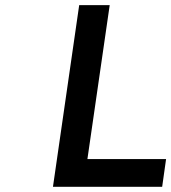

<svg xmlns="http://www.w3.org/2000/svg" viewBox="-20 -720 660 740"><path d="M184.1 0 285.2 -700.2H402.8L316.9 -106.9H620.1L605 0Z"/></svg>

Font: Trueno
Style: Italic
Weight: 400
Designer: Julieta Ulanovsky
Foundry: Julieta Ulanovsky
Version: Version 3.001b | FøM Fix